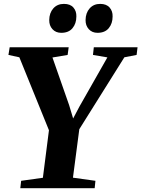

<svg xmlns="http://www.w3.org/2000/svg" viewBox="-20 -992 745 1012"><path d="M87 0 91.5 -39 206 -55 238 -305.5 82 -690 24.5 -702.5 31 -743H342L336.5 -702.5L256.5 -689L344.5 -437.5L365.5 -367.5L398.5 -430L546 -689.5L470 -702.5L474.5 -743H705L700 -702.5L635.5 -690L398 -311L364.5 -55.5L483 -39L479 0ZM303 -819Q274 -819 256.5 -838.2Q239 -857.5 239.5 -886.5Q240 -924 261 -947.8Q282 -971.5 317 -971.5Q350.5 -971.5 367 -952.2Q383.5 -933 382.5 -905Q382.5 -868 362.2 -843.5Q342 -819 303 -819ZM494 -819Q465.5 -819 448 -838.2Q430.5 -857.5 431 -886.5Q431.5 -924 452.5 -947.8Q473.5 -971.5 508 -971.5Q541 -971.5 557.8 -952.2Q574.5 -933 573.5 -905Q573.5 -868 553.2 -843.5Q533 -819 494 -819Z"/></svg>

Font: Merriweather 60pt ExtraBold
Style: Italic
Weight: 800
Italic angle: -7.8°
Version: Version 2.101